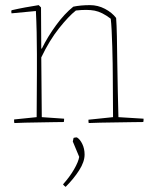

<svg xmlns="http://www.w3.org/2000/svg" viewBox="-20 -476 596 749"><path d="M36 4Q35 1 35 -2.5Q35 -6 35 -10L123 -19Q123 -63 123.5 -106.5Q124 -150 124 -193Q124 -224 124 -265Q124 -306 123 -350.5Q122 -395 120 -433L25 -424Q23 -431 25 -436Q51 -442 78 -447Q105 -452 131 -456L140 -447L141 -287L143 -286Q166 -333 199 -378Q232 -423 266 -450Q295 -456 331 -456Q362 -456 389.5 -441.5Q417 -427 433 -406Q435 -380 436 -334.5Q437 -289 437.5 -234Q438 -179 439.5 -122.5Q441 -66 442 -19L540 -13Q540 -11 540 -7Q540 -3 539 0Q526 0 497 0.5Q468 1 434 1.5Q400 2 370.5 2.5Q341 3 326 4Q325 0 325 -9L421 -19L420 -180Q420 -198 419.5 -228.5Q419 -259 418 -293.5Q417 -328 415.5 -357.5Q414 -387 412 -403Q378 -429 349 -434.5Q320 -440 276 -435Q248 -413 210.5 -366Q173 -319 141 -252L143 -19L230 -13Q230 -11 230 -8Q230 -5 229 0Q216 0 190 0.5Q164 1 134 1.5Q104 2 77.5 2.5Q51 3 36 4ZM236 253Q234 252 230 248Q226 244 226 243Q252 214 269 184.5Q286 155 289 136L264 76Q265 72 265.5 69Q266 66 267 62Q272 60 280 60Q292 67 301 85.5Q310 104 310 127Q310 155 289 188Q268 221 236 253Z"/></svg>

Font: Labrada Thin
Style: Regular
Weight: 100
Designer: Mercedes Jáuregui
Foundry: Omnibus-Type Team
Version: Version 1.000; ttfautohint (v1.8.4.7-5d5b)